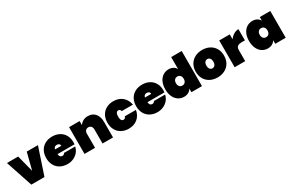

<svg xmlns="http://www.w3.org/2000/svg" viewBox="161 -2118 5281 3504"><g transform="rotate(-30 2802.0 -366.5)"><path d="M340 -211 430 -564H666L478 0H201L13 -564H249Z M1251 -243H894Q899 -170 955 -170Q991 -170 1007 -203H1242Q1230 -143 1191.5 -95.5Q1153 -48 1094.5 -20.5Q1036 7 966 7Q882 7 816.5 -28Q751 -63 714.5 -128.5Q678 -194 678 -282Q678 -370 714.5 -435.5Q751 -501 816.5 -536Q882 -571 966 -571Q1050 -571 1115.5 -536.5Q1181 -502 1217.5 -438Q1254 -374 1254 -287Q1254 -264 1251 -243ZM1029 -340Q1029 -368 1011 -382.5Q993 -397 966 -397Q907 -397 897 -340Z M1923 -327V0H1702V-299Q1702 -339 1680.5 -362.5Q1659 -386 1623 -386Q1586 -386 1565 -362.5Q1544 -339 1544 -299V0H1322V-564H1544V-478Q1570 -518 1613.5 -543Q1657 -568 1717 -568Q1814 -568 1868.5 -503Q1923 -438 1923 -327Z M2256 -571Q2366 -571 2441.5 -509Q2517 -447 2537 -337H2302Q2289 -381 2251 -381Q2224 -381 2208.5 -356Q2193 -331 2193 -282Q2193 -233 2208.5 -208Q2224 -183 2251 -183Q2289 -183 2302 -227H2537Q2517 -117 2441.5 -55Q2366 7 2256 7Q2172 7 2106.5 -28Q2041 -63 2004.5 -128.5Q1968 -194 1968 -282Q1968 -370 2004.5 -435.5Q2041 -501 2106.5 -536Q2172 -571 2256 -571Z M3146 -243H2789Q2794 -170 2850 -170Q2886 -170 2902 -203H3137Q3125 -143 3086.5 -95.5Q3048 -48 2989.5 -20.5Q2931 7 2861 7Q2777 7 2711.5 -28Q2646 -63 2609.5 -128.5Q2573 -194 2573 -282Q2573 -370 2609.5 -435.5Q2646 -501 2711.5 -536Q2777 -571 2861 -571Q2945 -571 3010.5 -536.5Q3076 -502 3112.5 -438Q3149 -374 3149 -287Q3149 -264 3146 -243ZM2924 -340Q2924 -368 2906 -382.5Q2888 -397 2861 -397Q2802 -397 2792 -340Z M3420 -571Q3475 -571 3514.5 -548.5Q3554 -526 3575 -487V-740H3797V0H3575V-77Q3554 -38 3514.5 -15.5Q3475 7 3420 7Q3354 7 3301 -27.5Q3248 -62 3217.5 -127.5Q3187 -193 3187 -282Q3187 -371 3217.5 -436.5Q3248 -502 3301 -536.5Q3354 -571 3420 -571ZM3494 -377Q3458 -377 3435 -352Q3412 -327 3412 -282Q3412 -237 3435 -212Q3458 -187 3494 -187Q3530 -187 3553 -212Q3576 -237 3576 -282Q3576 -327 3553 -352Q3530 -377 3494 -377Z M3829 -282Q3829 -370 3867.5 -435.5Q3906 -501 3974 -536Q4042 -571 4127 -571Q4212 -571 4280 -536Q4348 -501 4386.5 -435.5Q4425 -370 4425 -282Q4425 -194 4386.5 -128.5Q4348 -63 4280 -28Q4212 7 4127 7Q4042 7 3974 -28Q3906 -63 3867.5 -128.5Q3829 -194 3829 -282ZM4200 -282Q4200 -330 4179 -354.5Q4158 -379 4127 -379Q4096 -379 4075 -354.5Q4054 -330 4054 -282Q4054 -234 4074.5 -209.5Q4095 -185 4127 -185Q4158 -185 4179 -209.5Q4200 -234 4200 -282Z M4893 -568V-331H4830Q4767 -331 4737.5 -309Q4708 -287 4708 -231V0H4486V-564H4708V-460Q4742 -509 4791 -538.5Q4840 -568 4893 -568Z M5185 -571Q5240 -571 5280 -548.5Q5320 -526 5341 -487V-564H5562V0H5341V-77Q5320 -38 5280 -15.5Q5240 7 5185 7Q5119 7 5066 -27.5Q5013 -62 4982.5 -127.5Q4952 -193 4952 -282Q4952 -371 4982.5 -436.5Q5013 -502 5066 -536.5Q5119 -571 5185 -571ZM5259 -377Q5223 -377 5200 -352Q5177 -327 5177 -282Q5177 -237 5200 -212Q5223 -187 5259 -187Q5295 -187 5318 -212Q5341 -237 5341 -282Q5341 -327 5318 -352Q5295 -377 5259 -377Z"/></g></svg>

Font: Poppins Black A&M
Style: Regular
Weight: 900
Designer: Ninad Kale (Devanagari), Jonny Pinhorn (Latin)
Foundry: Indian Type Foundry
Version: 4.004